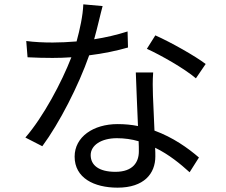

<svg xmlns="http://www.w3.org/2000/svg" viewBox="-20 -819 1040 885"><path d="M928 -524C881 -560 768 -624 696 -656L657 -594C723 -564 830 -503 883 -458ZM568 -674C518 -658 466 -646 414 -638C430 -695 443 -755 453 -791L364 -799C362 -746 348 -683 333 -628C295 -625 258 -623 223 -623C180 -623 138 -625 101 -630L107 -555C144 -553 185 -552 222 -552C251 -552 280 -553 309 -555C264 -439 180 -281 97 -185L175 -145C254 -252 342 -424 391 -564C456 -572 518 -585 570 -600ZM620 -121C620 -72 593 -27 512 -27C435 -27 398 -58 398 -104C398 -149 446 -182 519 -182C554 -182 588 -177 619 -168C620 -150 620 -134 620 -121ZM606 -485C608 -416 613 -319 616 -238C587 -244 555 -247 522 -247C410 -247 324 -188 324 -97C324 1 413 46 522 46C644 46 696 -19 696 -98C696 -109 696 -123 695 -138C759 -107 812 -63 854 -25L897 -93C846 -137 777 -186 692 -217C690 -277 686 -342 685 -378C684 -415 683 -444 686 -485Z"/></svg>

Font: Source Han Sans CN Regular
Style: Regular
Weight: 400
Designer: Ryoko NISHIZUKA (kana & ideographs); Paul D. Hunt (Latin, Greek & Cyrillic); Wenlong ZHANG (bopomofo); Sandoll Communica
Foundry: Adobe Systems Incorporated
Version: Version 1.004;PS 1.004;hotconv 1.0.82;makeotf.lib2.5.63406